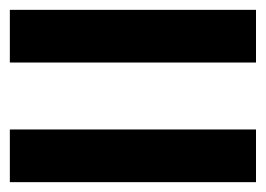

<svg xmlns="http://www.w3.org/2000/svg" viewBox="-20 -555 540 390"><path d="M0 -185V-292H500V-185ZM0 -428V-535H500V-428Z"/></svg>

Font: Rounded Mplus 1c Bold
Style: Bold
Weight: 700
Version: Version 1.059.20150529